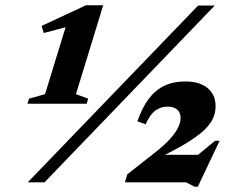

<svg xmlns="http://www.w3.org/2000/svg" viewBox="-20 -696 903 733"><path d="M86 0 736.5 -675H800L150 0ZM668 -48.5 801 -158.5H818.5L735 17H723.5L690 0H457L466 -30.5L571 -113Q608 -142 629.5 -166Q651 -190 660.2 -209.8Q669.5 -229.5 669.5 -245.5Q669.5 -265.5 656.8 -277.2Q644 -289 620 -289Q594 -289 573.2 -274Q552.5 -259 536 -221.5L504.5 -233Q522 -283.5 546.8 -317.2Q571.5 -351 606.2 -368Q641 -385 687.5 -385Q742 -385 772.5 -359.8Q803 -334.5 803 -290.5Q803 -268 794.5 -247.2Q786 -226.5 766 -205.8Q746 -185 711.2 -162Q676.5 -139 623.5 -112L563.5 -81L579 -105H783ZM152 -336.5 245.5 -641.5 274 -603.5 147 -570 139 -597 308 -676H374L270 -336.5L316.5 -319.5L311 -300H85L91 -319.5Z"/></svg>

Font: Newsreader 24pt ExtraBold
Style: Italic
Weight: 800
Italic angle: -17°
Designer: Hugues Gentile
Foundry: Production Type
Version: Version 1.003